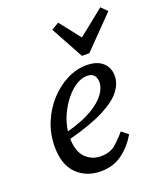

<svg xmlns="http://www.w3.org/2000/svg" viewBox="-143 -868 833 975"><g transform="rotate(-20 273.5 -380.0)"><path d="M330 -468Q303 -468 273 -449.5Q243 -431 216.5 -398.5Q190 -366 170.5 -324Q151 -282 145 -236Q230 -259 281.5 -289.5Q333 -320 357 -353Q381 -386 381 -416Q381 -440 369 -454Q357 -468 330 -468ZM234 12Q156 12 105.5 -38Q55 -88 55 -184Q55 -253 80 -314Q105 -375 147 -421Q189 -467 241 -493.5Q293 -520 347 -520Q404 -520 434.5 -492.5Q465 -465 465 -420Q465 -380 436 -341Q407 -302 337 -265.5Q267 -229 143 -196Q145 -126 178.5 -93Q212 -60 259 -60Q310 -60 339.5 -85.5Q369 -111 397 -144L432 -116Q401 -62 352 -25Q303 12 234 12ZM287 -772 375 -660 515 -772 547 -740 383 -572H343L247 -748Z"/></g></svg>

Font: Source Serif 4 Caption
Style: Italic
Weight: 400
Italic angle: -12°
Designer: Frank Grießhammer
Foundry: Adobe Systems Incorporated
Version: Version 4.004;hotconv 1.0.117;makeotfexe 2.5.65602